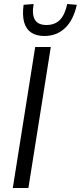

<svg xmlns="http://www.w3.org/2000/svg" viewBox="-20 -940 404 960"><path d="M44 0 156 -705H234L122 0ZM202 -760Q161 -760 135.5 -777.5Q110 -795 100.5 -829.5Q91 -864 98 -916L148 -920Q139 -866 155 -840.5Q171 -815 212 -815Q255 -815 280 -841Q305 -867 316 -920L364 -916Q347 -839 305 -799.5Q263 -760 202 -760Z"/></svg>

Font: Nunito Sans 10pt Condensed
Style: Italic
Weight: 400
Width: 3
Italic angle: -9°
Designer: Vernon Adams
Foundry: Vernon Adams
Version: Version 3.101;gftools[0.9.27]